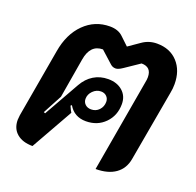

<svg xmlns="http://www.w3.org/2000/svg" viewBox="-110 -708 849 832"><g transform="rotate(20 315.0 -292.0)"><path d="M23 -76Q23 -82 25 -98L80 -413Q94 -496 143 -544.5Q192 -593 261 -593Q299 -593 321 -572L359 -536L411 -572Q441 -593 478 -593Q538 -593 573.5 -554.5Q609 -516 609 -453Q609 -432 605 -413L547 -86Q539 -40 504.5 -15.5Q470 9 413 9L487 -417Q490 -431 490 -442Q490 -489 444 -489L376 -443Q357 -430 345 -430Q337 -430 330.5 -433Q324 -436 317 -443L266 -489Q208 -489 196 -417L165 -234L118 -146L125 -143L217 -306Q236 -340 265.5 -358Q295 -376 332 -376Q373 -376 398.5 -353.5Q424 -331 424 -294Q424 -241 389.5 -206Q355 -171 302 -171Q248 -171 222 -216L217 -212Q226 -191 231 -184L122 9Q76 9 49.5 -13.5Q23 -36 23 -76ZM357 -280Q357 -295 347 -305Q337 -315 321 -315Q300 -315 284 -299Q268 -283 268 -262Q268 -247 278.5 -237Q289 -227 306 -227Q328 -227 342.5 -242.5Q357 -258 357 -280Z"/></g></svg>

Font: K2D
Style: Bold Italic
Weight: 700
Italic angle: -10°
Designer: Katatrad Aksorn Co.,Ltd.
Foundry: Cadson Demak Co.,Ltd.
Version: Version 1.000; ttfautohint (v1.6)